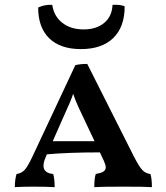

<svg xmlns="http://www.w3.org/2000/svg" viewBox="-20 -768 685 790"><path d="M605 2Q580 0 490 0Q392 0 368 2Q368 -35 374 -52Q396 -56 405.5 -62Q415 -68 415 -80Q415 -89 407 -107L391 -141Q262 -141 173 -133L167 -119Q159 -100 159 -86Q159 -56 199 -52Q205 -30 205 2Q167 0 116 0Q73 0 41 2Q41 -28 48 -52Q69 -55 82 -69.5Q95 -84 115 -127L290 -500Q311 -505 339 -505L531 -124Q553 -81 566.5 -67.5Q580 -54 599 -52Q605 -33 605 2ZM369 -187 318 -295Q315 -301 302.5 -328Q290 -355 281 -382Q271 -351 246 -298L197 -187ZM313 -566Q228 -566 182.5 -610.5Q137 -655 137 -737Q164 -750 195 -748Q202 -701 236.5 -674Q271 -647 324 -647Q377 -647 409 -674Q441 -701 443 -748Q475 -750 493 -742Q493 -657 446 -611.5Q399 -566 313 -566Z"/></svg>

Font: Vollkorn SC SemiBold
Style: Regular
Weight: 600
Designer: Friedrich Althausen
Foundry: Friedrich Althausen
Version: Version 4.015